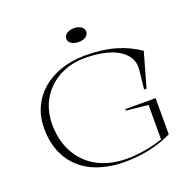

<svg xmlns="http://www.w3.org/2000/svg" viewBox="-156 -1073 1254 1246"><g transform="rotate(-20 471.0 -449.5)"><path d="M617 -296V-306H826V-56Q791 -39 752 -25.5Q713 -12 671 -3Q629 6 585.5 10.5Q542 15 499 15Q422 15 356.5 -1.5Q291 -18 239.5 -50Q188 -82 152 -129Q116 -176 97.5 -235.5Q79 -295 79 -368Q79 -447 108.5 -512Q138 -577 192.5 -624Q247 -671 323 -697Q399 -723 490 -723Q550 -723 601.5 -716.5Q653 -710 698 -697Q743 -684 783 -665Q823 -646 859 -621L792 -384H775L790 -522Q793 -568 770.5 -603Q748 -638 706 -661.5Q664 -685 606.5 -696.5Q549 -708 481 -708Q405 -708 342.5 -683Q280 -658 233.5 -613.5Q187 -569 162 -508Q137 -447 137 -376Q137 -309 154 -251Q171 -193 203 -147Q235 -101 281.5 -68Q328 -35 388.5 -17.5Q449 0 521 0Q576 0 638 -10Q700 -20 768 -42V-280ZM483 -914Q513 -914 532 -900.5Q551 -887 551 -866Q551 -845 532 -832Q513 -819 483 -819Q452 -819 432.5 -832Q413 -845 413 -866Q413 -887 432.5 -900.5Q452 -914 483 -914Z"/></g></svg>

Font: Kalnia SemiExpanded ExtraLight
Style: Regular
Weight: 250
Width: 6
Designer: Frida Medrano
Foundry: Frida Medrano
Version: Version 1.105